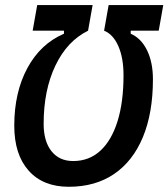

<svg xmlns="http://www.w3.org/2000/svg" viewBox="-20 -713 652 743"><path d="M227.5 -623 320.8 -594.2Q239.7 -554.2 194.3 -459Q148.9 -363.8 148.9 -233.9Q148.9 -166 179.2 -127.9Q209.5 -89.8 263.2 -89.8Q324.7 -89.8 368.2 -129.6Q411.6 -169.4 434.8 -243.7Q458 -317.9 458 -421.9Q458 -488.8 438 -534.4Q418 -580.1 382.8 -594.2L485.8 -619.1V-582.5Q526.4 -564.9 549.1 -518.3Q571.8 -471.7 571.8 -406.2Q571.8 -275.9 533 -182.4Q494.1 -88.9 421.4 -39.6Q348.6 9.8 246.1 9.8Q146.5 9.8 90.8 -52.7Q35.2 -115.2 35.2 -226.6Q35.2 -355.5 85.9 -449.5Q136.7 -543.5 227.5 -582.5ZM124 -693.4H338.4L320.8 -594.2H106.4ZM400.4 -693.4H611.8L594.2 -594.2H382.8Z"/></svg>

Font: Cascadia Mono Medium
Style: Italic
Weight: 500
Italic angle: -10°
Monospace: yes
Designer: Aaron Bell
Foundry: Saja Typeworks
Version: Version 2407.024